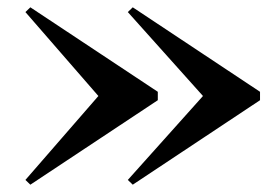

<svg xmlns="http://www.w3.org/2000/svg" viewBox="-20 -650 756 525"><path d="M343 -145 329.5 -158 535 -387.5 329.5 -617 343 -630 691 -399V-376ZM63 -145 49.5 -158 249 -387.5 49.5 -617 63 -630 411.5 -399V-376Z"/></svg>

Font: Bodoni Moda 9pt SemiBold
Style: Regular
Weight: 600
Designer: Owen Earl
Foundry: indestructible type
Version: Version 2.005